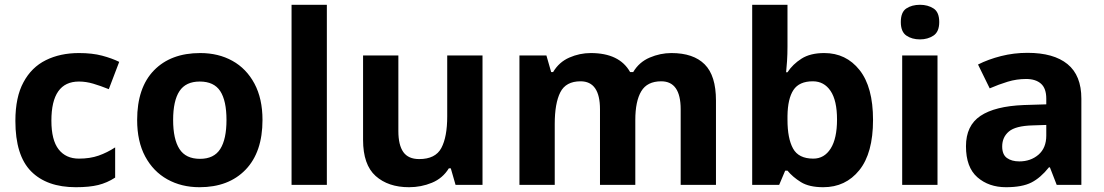

<svg xmlns="http://www.w3.org/2000/svg" viewBox="-20 -780 4657 810"><path d="M299.8 9.8Q177.7 9.8 111.3 -57.1Q44.9 -124 44.9 -270Q44.9 -370.6 79.1 -433.1Q112.8 -496.1 173.3 -526.1Q233.9 -556.2 313 -556.2Q369.1 -556.2 410.6 -545.2Q452.1 -534.2 482.9 -519L439 -403.8Q403.8 -418 373.3 -427Q342.8 -436 313 -436Q196.8 -436 196.8 -271Q196.8 -189 227.3 -149.9Q257.8 -110.8 313 -110.8Q359.9 -110.8 396 -123.5Q432.1 -136.2 465.8 -158.2V-30.8Q432.1 -8.8 394.5 0.5Q356.9 9.8 299.8 9.8Z M1087.4 -273.9Q1087.4 -138.2 1016.1 -64.2Q944.8 9.8 821.8 9.8Q745.6 9.8 686 -23.4Q626.5 -56.6 592.5 -119.9Q558.6 -183.1 558.6 -273.9Q558.6 -410.2 629.6 -483.2Q700.7 -556.2 824.7 -556.2Q901.4 -556.2 960.4 -523.4Q1019.5 -490.7 1053.5 -427.2Q1087.4 -363.8 1087.4 -273.9ZM710.4 -273.9Q710.4 -192.9 737.1 -151.4Q763.7 -109.9 823.7 -109.9Q882.8 -109.9 909.2 -151.4Q935.5 -192.9 935.5 -273.9Q935.5 -355 909.2 -395.5Q882.8 -436 822.8 -436Q763.7 -436 737.1 -395.5Q710.4 -355 710.4 -273.9Z M1210 -759.8H1358.9V0H1210Z M1866.7 -289.1V-545.9H2015.6V0H1901.9L1881.8 -69.8H1873.5Q1847.7 -27.8 1802.2 -9Q1756.8 9.8 1705.6 9.8Q1617.7 9.8 1564.7 -37.6Q1511.7 -85 1511.7 -189.9V-545.9H1660.6V-227.1Q1660.6 -168 1681.6 -138.4Q1702.6 -108.9 1748.5 -108.9Q1816.9 -108.9 1841.8 -155.5Q1866.7 -202.1 1866.7 -289.1Z M2812.5 -556.2Q2905.3 -556.2 2952.9 -508.5Q3000.5 -460.9 3000.5 -356V0H2851.6V-318.8Q2851.6 -437 2769.5 -437Q2710.4 -437 2685.3 -395Q2660.2 -353 2660.2 -273.9V0H2511.2V-318.8Q2511.2 -437 2429.2 -437Q2367.2 -437 2343.8 -390.6Q2320.3 -344.2 2320.3 -256.8V0H2171.4V-545.9H2285.2L2305.2 -476.1H2313.5Q2338.4 -518.1 2381.8 -537.1Q2425.3 -556.2 2472.2 -556.2Q2593.3 -556.2 2638.2 -476.1H2651.4Q2676.3 -518.1 2720.9 -537.1Q2765.6 -556.2 2812.5 -556.2Z M3153.3 0V-759.8H3302.2V-583Q3302.2 -551.8 3300.3 -522Q3298.3 -492.2 3296.4 -475.1H3302.2Q3324.2 -508.8 3361.3 -532.5Q3398.4 -556.2 3457.5 -556.2Q3549.3 -556.2 3606.2 -484.6Q3663.1 -413.1 3663.1 -273.9Q3663.1 -133.8 3605.2 -62Q3547.4 9.8 3453.1 9.8Q3393.6 9.8 3358.9 -11.7Q3324.2 -33.2 3302.2 -60.1H3292.5L3267.1 0ZM3409.2 -437Q3351.6 -437 3327.4 -400.4Q3303.2 -363.8 3302.2 -291V-274.9Q3302.2 -195.8 3325.7 -153.3Q3349.1 -110.8 3411.1 -110.8Q3457.5 -110.8 3484.4 -153.3Q3511.2 -195.8 3511.2 -275.9Q3511.2 -356 3483.9 -396.5Q3456.5 -437 3409.2 -437Z M3861.3 -759.8Q3894 -759.8 3918.2 -744.4Q3942.4 -729 3942.4 -687Q3942.4 -646 3918.2 -629.9Q3894 -613.8 3861.3 -613.8Q3827.1 -613.8 3803.7 -629.9Q3780.3 -646 3780.3 -687Q3780.3 -729 3803.7 -744.4Q3827.1 -759.8 3861.3 -759.8ZM3786.1 0V-545.9H3935.1V0Z M4314.9 -557.1Q4425.3 -557.1 4483.6 -509.5Q4542 -461.9 4542 -363.8V0H4438L4409.2 -74.2H4405.3Q4370.1 -29.8 4331.1 -10Q4292 9.8 4224.1 9.8Q4151.4 9.8 4103.3 -32.2Q4055.2 -74.2 4055.2 -163.1Q4055.2 -250 4116.2 -291Q4177.2 -332 4299.3 -336.9L4394 -339.8V-363.8Q4394 -407.2 4371.6 -427Q4349.1 -446.8 4309.1 -446.8Q4269 -446.8 4231.2 -435.3Q4193.4 -423.8 4155.3 -407.2L4106 -507.8Q4149.4 -529.8 4203.4 -543.5Q4257.3 -557.1 4314.9 -557.1ZM4394 -208V-252.9L4335.9 -251Q4264.2 -249 4236.1 -225.1Q4208 -201.2 4208 -162.1Q4208 -127.9 4228 -113.5Q4248 -99.1 4280.3 -99.1Q4328.1 -99.1 4361.1 -127.4Q4394 -155.8 4394 -208Z"/></svg>

Font: Nokora
Style: Bold
Weight: 700
Designer: Danh Hong
Version: Version 8.000; ttfautohint (v1.8.3)